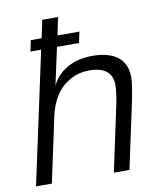

<svg xmlns="http://www.w3.org/2000/svg" viewBox="-82 -795 711 860"><g transform="rotate(-10 273.0 -365.0)"><path d="M324 -649 313 -599H213L176 -429Q199 -478 248 -505Q297 -532 360 -532Q436 -532 476.5 -500.5Q517 -469 517 -406Q517 -377 500 -294L437 0H366L431 -304Q441 -357 441 -385Q441 -470 336 -470Q268 -470 217 -425.5Q166 -381 147 -294L84 0H12L141 -599H92L103 -649H152L169 -730H241L224 -649Z"/></g></svg>

Font: Nacelle Light
Style: Italic
Weight: 300
Italic angle: -12°
Designer: Sora Sagano
Foundry: Sora Sagano
Version: Version 1.000;FEAKit 1.0